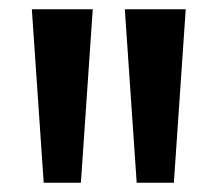

<svg xmlns="http://www.w3.org/2000/svg" viewBox="-20 -828 468 413"><path d="M74 -435 48.5 -808H179.5L154 -435ZM274 -435 248.5 -808H379.5L354 -435Z"/></svg>

Font: Encode Sans SC Condensed Thin SemiBold
Style: Regular
Weight: 600
Version: Version 3.002